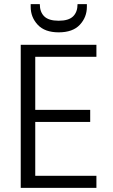

<svg xmlns="http://www.w3.org/2000/svg" viewBox="-20 -906 543 926"><path d="M445 -632H150V-376H415V-318H150V-58H445V0H80V-690H445ZM263 -750Q196 -750 162 -786.5Q128 -823 128 -873V-886H172Q172 -848 193.5 -827Q215 -806 263 -806Q311 -806 332.5 -827Q354 -848 354 -886H399V-873Q399 -823 365 -786.5Q331 -750 263 -750Z"/></svg>

Font: Parkinsans Light
Style: Regular
Weight: 300
Designer: Red Stone, Indian Type Foundry
Foundry: Indian Type Foundry
Version: Version 1.000